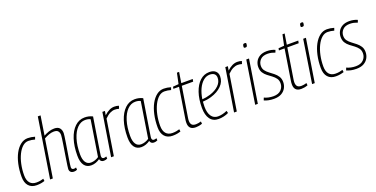

<svg xmlns="http://www.w3.org/2000/svg" viewBox="-23 -1484 4379 2238"><g transform="rotate(-20 2166.5 -365.0)"><path d="M157 10Q93 10 58 -29.5Q23 -69 23 -142Q23 -226 39 -298.5Q55 -371 84.5 -425.5Q114 -480 154.5 -511Q195 -542 243 -542Q286 -542 331 -528L320 -497Q299 -503 280 -506Q261 -509 240 -509Q201 -509 168 -480Q135 -451 110 -400.5Q85 -350 71 -285Q57 -220 57 -149Q57 -86 85 -53.5Q113 -21 165 -21Q191 -21 213 -25Q235 -29 253 -35L257 -6Q237 1 212 5.5Q187 10 157 10Z M600 -51Q600 -22 629 -22Q635 -22 641.5 -23Q648 -24 657 -28L659 1Q648 6 637.5 8Q627 10 617 10Q595 10 580 -3Q565 -16 565 -41Q565 -51 569.5 -81.5Q574 -112 580.5 -154.5Q587 -197 594.5 -243.5Q602 -290 608.5 -332Q615 -374 619 -404Q623 -434 623 -444Q623 -472 608.5 -491Q594 -510 555 -510Q526 -510 494.5 -498.5Q463 -487 433 -470L359 0H325L442 -740H476L439 -502Q470 -519 503.5 -530.5Q537 -542 572 -542Q618 -542 638.5 -517.5Q659 -493 659 -453Q659 -444 655 -413.5Q651 -383 644 -340.5Q637 -298 629.5 -251Q622 -204 615 -161.5Q608 -119 604 -89Q600 -59 600 -51Z M989 10Q970 10 957.5 0Q945 -10 942 -27Q920 -11 892 -0.5Q864 10 834 10Q778 10 748 -31Q718 -72 718 -152Q718 -267 746.5 -355Q775 -443 827 -492.5Q879 -542 948 -542Q1003 -542 1047 -519Q1028 -401 1015 -320Q1002 -239 994 -187.5Q986 -136 981.5 -107.5Q977 -79 975.5 -67.5Q974 -56 974 -53Q974 -21 1001 -21Q1015 -21 1032 -28L1034 -1Q1013 10 989 10ZM939 -54 1009 -498Q983 -512 944 -512Q890 -512 846.5 -468Q803 -424 778 -344Q753 -264 753 -157Q753 -91 776 -56.5Q799 -22 842 -22Q867 -22 893 -31Q919 -40 939 -54Z M1199 -532 1190 -481Q1255 -542 1317 -542Q1350 -542 1373 -533L1362 -499Q1337 -507 1310 -507Q1282 -507 1251.5 -492Q1221 -477 1186 -442L1116 0H1082L1167 -532Z M1611 10Q1592 10 1579.5 0Q1567 -10 1564 -27Q1542 -11 1514 -0.5Q1486 10 1456 10Q1400 10 1370 -31Q1340 -72 1340 -152Q1340 -267 1368.5 -355Q1397 -443 1449 -492.5Q1501 -542 1570 -542Q1625 -542 1669 -519Q1650 -401 1637 -320Q1624 -239 1616 -187.5Q1608 -136 1603.5 -107.5Q1599 -79 1597.5 -67.5Q1596 -56 1596 -53Q1596 -21 1623 -21Q1637 -21 1654 -28L1656 -1Q1635 10 1611 10ZM1561 -54 1631 -498Q1605 -512 1566 -512Q1512 -512 1468.5 -468Q1425 -424 1400 -344Q1375 -264 1375 -157Q1375 -91 1398 -56.5Q1421 -22 1464 -22Q1489 -22 1515 -31Q1541 -40 1561 -54Z M1844 10Q1780 10 1745 -29.5Q1710 -69 1710 -142Q1710 -226 1726 -298.5Q1742 -371 1771.5 -425.5Q1801 -480 1841.5 -511Q1882 -542 1930 -542Q1973 -542 2018 -528L2007 -497Q1986 -503 1967 -506Q1948 -509 1927 -509Q1888 -509 1855 -480Q1822 -451 1797 -400.5Q1772 -350 1758 -285Q1744 -220 1744 -149Q1744 -86 1772 -53.5Q1800 -21 1852 -21Q1878 -21 1900 -25Q1922 -29 1940 -35L1944 -6Q1924 1 1899 5.5Q1874 10 1844 10Z M2208 -34 2211 -5Q2189 3 2168.5 6.5Q2148 10 2131 10Q2085 10 2064 -12Q2043 -34 2043 -76Q2043 -87 2044 -100.5Q2045 -114 2048 -128L2107 -501H2037L2041 -526L2112 -532L2140 -664H2167L2146 -532H2288L2282 -501H2141L2082 -130Q2080 -118 2079 -108.5Q2078 -99 2078 -90Q2078 -57 2093 -40Q2108 -23 2144 -23Q2159 -23 2175 -26Q2191 -29 2208 -34Z M2539 -19Q2512 -5 2478.5 2.5Q2445 10 2414 10Q2345 10 2309 -39.5Q2273 -89 2273 -178Q2273 -286 2301 -368Q2329 -450 2379 -496Q2429 -542 2496 -542Q2546 -542 2572.5 -517.5Q2599 -493 2599 -453Q2599 -386 2549 -336Q2499 -286 2416 -261Q2389 -253 2361.5 -248.5Q2334 -244 2309 -243Q2306 -213 2306 -181Q2306 -106 2335 -63.5Q2364 -21 2417 -21Q2473 -21 2531 -48ZM2490 -512Q2447 -512 2410.5 -481.5Q2374 -451 2348.5 -397Q2323 -343 2312 -271Q2361 -274 2413 -290Q2483 -312 2524.5 -353Q2566 -394 2566 -446Q2566 -479 2546 -495.5Q2526 -512 2490 -512Z M2724 -532 2715 -481Q2780 -542 2842 -542Q2875 -542 2898 -533L2887 -499Q2862 -507 2835 -507Q2807 -507 2776.5 -492Q2746 -477 2711 -442L2641 0H2607L2692 -532Z M3000 -717Q3018 -717 3017 -703Q3015 -681 3010.5 -673.5Q3006 -666 2990 -666Q2982 -666 2977 -669Q2972 -672 2972 -681Q2974 -703 2979 -710Q2984 -717 3000 -717ZM2869 0 2952 -532H2986L2902 0Z M2980 -14 2992 -45Q3014 -34 3043.5 -27.5Q3073 -21 3105 -21Q3168 -21 3200.5 -55Q3233 -89 3233 -135Q3233 -172 3215 -196.5Q3197 -221 3170 -241Q3143 -261 3116 -281.5Q3089 -302 3071 -330.5Q3053 -359 3053 -402Q3053 -437 3069.5 -469Q3086 -501 3121 -521.5Q3156 -542 3210 -542Q3238 -542 3265 -536Q3292 -530 3310 -521L3299 -491Q3279 -499 3255.5 -504.5Q3232 -510 3206 -510Q3146 -510 3116 -478Q3086 -446 3086 -403Q3086 -368 3104 -344Q3122 -320 3149 -300Q3176 -280 3203 -258.5Q3230 -237 3248.5 -208.5Q3267 -180 3267 -139Q3267 -100 3249 -66Q3231 -32 3194.5 -11Q3158 10 3101 10Q3065 10 3034 3.5Q3003 -3 2980 -14Z M3517 -34 3520 -5Q3498 3 3477.5 6.5Q3457 10 3440 10Q3394 10 3373 -12Q3352 -34 3352 -76Q3352 -87 3353 -100.5Q3354 -114 3357 -128L3416 -501H3346L3350 -526L3421 -532L3449 -664H3476L3455 -532H3597L3591 -501H3450L3391 -130Q3389 -118 3388 -108.5Q3387 -99 3387 -90Q3387 -57 3402 -40Q3417 -23 3453 -23Q3468 -23 3484 -26Q3500 -29 3517 -34Z M3706 -717Q3724 -717 3723 -703Q3721 -681 3716.5 -673.5Q3712 -666 3696 -666Q3688 -666 3683 -669Q3678 -672 3678 -681Q3680 -703 3685 -710Q3690 -717 3706 -717ZM3575 0 3658 -532H3692L3608 0Z M3868 10Q3804 10 3769 -29.5Q3734 -69 3734 -142Q3734 -226 3750 -298.5Q3766 -371 3795.5 -425.5Q3825 -480 3865.5 -511Q3906 -542 3954 -542Q3997 -542 4042 -528L4031 -497Q4010 -503 3991 -506Q3972 -509 3951 -509Q3912 -509 3879 -480Q3846 -451 3821 -400.5Q3796 -350 3782 -285Q3768 -220 3768 -149Q3768 -86 3796 -53.5Q3824 -21 3876 -21Q3902 -21 3924 -25Q3946 -29 3964 -35L3968 -6Q3948 1 3923 5.5Q3898 10 3868 10Z M4002 -14 4014 -45Q4036 -34 4065.5 -27.5Q4095 -21 4127 -21Q4190 -21 4222.5 -55Q4255 -89 4255 -135Q4255 -172 4237 -196.5Q4219 -221 4192 -241Q4165 -261 4138 -281.5Q4111 -302 4093 -330.5Q4075 -359 4075 -402Q4075 -437 4091.5 -469Q4108 -501 4143 -521.5Q4178 -542 4232 -542Q4260 -542 4287 -536Q4314 -530 4332 -521L4321 -491Q4301 -499 4277.5 -504.5Q4254 -510 4228 -510Q4168 -510 4138 -478Q4108 -446 4108 -403Q4108 -368 4126 -344Q4144 -320 4171 -300Q4198 -280 4225 -258.5Q4252 -237 4270.5 -208.5Q4289 -180 4289 -139Q4289 -100 4271 -66Q4253 -32 4216.5 -11Q4180 10 4123 10Q4087 10 4056 3.5Q4025 -3 4002 -14Z"/></g></svg>

Font: Georama SemiCondensed ExtraLight
Style: Italic
Weight: 200
Width: 4
Italic angle: -9°
Designer: Jean-Baptiste Levee
Foundry: Production Type
Version: Version 1.000